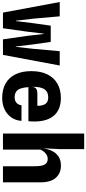

<svg xmlns="http://www.w3.org/2000/svg" viewBox="483 -1308 828 1845"><g transform="rotate(90 897.5 -386.0)"><path d="M96.5 0 -5 -545.5H132.5L155.5 -284.5L174.5 -124H178L197.5 -284.5L222 -459H378L403 -284.5L422.5 -122.5L425.5 -123L444 -284.5L467.5 -545.5H605L503 0H353.5L319.5 -238L302 -391H298.5L280.5 -238L247 0Z M916.5 7.5Q834.5 7.5 777 -25.5Q719.5 -58.5 689.2 -121Q659 -183.5 659 -272Q659 -364.5 691 -428Q723 -491.5 781 -524Q839 -556.5 916.5 -556.5Q1028.5 -556.5 1085.8 -490.2Q1143 -424 1143 -303Q1143 -289.5 1142.2 -275Q1141.5 -260.5 1140.5 -244.5H812.5Q816 -198.5 826.2 -169.2Q836.5 -140 857.2 -126.2Q878 -112.5 912.5 -112.5Q943.5 -112.5 963.5 -130Q983.5 -147.5 987 -178H1137Q1133 -122 1103.8 -80.2Q1074.5 -38.5 1026.5 -15.5Q978.5 7.5 916.5 7.5ZM809.5 -280.5Q813.5 -310 829.8 -320.2Q846 -330.5 871.5 -330.5H992.5Q992 -383 973.2 -409Q954.5 -435 911 -435Q858 -435 833.2 -398.8Q808.5 -362.5 809.5 -280.5Z M1258.5 0V-780.5H1408.5V-545.5L1400.5 -390L1405 -346L1400 -381.5Q1406 -426.5 1423.8 -466.8Q1441.5 -507 1476.5 -532Q1511.5 -557 1567.5 -557Q1639 -557 1683.2 -508.8Q1727.5 -460.5 1727.5 -361.5V0H1573V-303.5Q1573 -372 1556.8 -401Q1540.5 -430 1502 -430Q1474.5 -430 1451 -410.8Q1427.5 -391.5 1413 -360.5V0Z"/></g></svg>

Font: Spline Sans Mono
Style: Bold
Weight: 700
Designer: Eben Sorkin, Mirko Velimirovic
Foundry: Sorkin Type
Version: Version 1.004